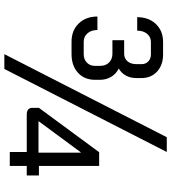

<svg xmlns="http://www.w3.org/2000/svg" viewBox="28 -790 787 883"><g transform="rotate(90 421.5 -348.5)"><path d="M347 -415V-392Q347 -343 314.5 -313.5Q282 -284 229 -284H172Q120 -284 88 -317Q56 -350 56 -403H118Q118 -375 133 -357.5Q148 -340 172 -340H229Q253 -340 268 -354.5Q283 -369 283 -392V-415Q283 -441 267.5 -456.5Q252 -472 227 -472H165V-526H227Q249 -526 262 -541.5Q275 -557 275 -582V-606Q275 -625 262.5 -637Q250 -649 230 -649H173Q150 -649 135.5 -631.5Q121 -614 121 -586H59Q59 -639 90.5 -672Q122 -705 173 -705H230Q279 -705 309 -677.5Q339 -650 339 -606V-582Q339 -555 327.5 -534Q316 -513 295 -501Q320 -489 333.5 -466Q347 -443 347 -415ZM679 -78H507Q476 -78 476 -104V-134L680 -411H743V-134H787V-78H743V0H679ZM682 -132V-326H680L537 -132ZM611 -722H679L297 25H229Z"/></g></svg>

Font: Stavian Regular
Style: Regular
Weight: 400
Version: Version 1.000; ttfautohint (v1.6)